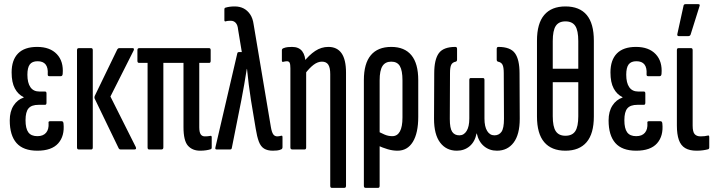

<svg xmlns="http://www.w3.org/2000/svg" viewBox="-20 -720 3448 925"><path d="M160 6Q92 6 59.5 -31Q27 -68 27 -140Q27 -183 45.5 -211.5Q64 -240 94 -250V-252Q67 -265 51.5 -294Q36 -323 36 -371Q36 -431 67 -462.5Q98 -494 159 -494Q221 -494 254 -459Q287 -424 282 -364Q281 -353 273 -353H217Q209 -353 210 -363Q214 -425 161 -425Q135 -425 123.5 -409.5Q112 -394 112 -360Q112 -321 126.5 -300Q141 -279 170 -279H197Q204 -279 204 -270V-225Q204 -215 197 -215H166Q132 -215 117.5 -198Q103 -181 103 -141Q103 -101 116.5 -82.5Q130 -64 160 -64Q188 -64 202 -80.5Q216 -97 214 -127Q212 -136 221 -136H277Q285 -136 286 -125Q292 -65 260.5 -29.5Q229 6 160 6Z M560 0Q555 0 552 -5L437 -243Q433 -250 437 -259L545 -482Q549 -488 553 -488H620Q624 -488 625 -485Q626 -482 624 -477L512 -255L634 -12Q639 0 628 0ZM359 0Q351 0 351 -10V-478Q351 -488 359 -488H420Q427 -488 427 -478V-10Q427 0 420 0Z M944 6Q907 6 885.5 -18Q864 -42 864 -108V-417H767V-10Q767 0 758 0H698Q691 0 691 -10V-417H650Q642 -417 642 -427V-478Q642 -488 650 -488H988Q995 -488 995 -478V-427Q995 -417 988 -417H940V-107Q940 -84 946.5 -73.5Q953 -63 967 -63Q974 -63 980 -63.5Q986 -64 991 -65Q1000 -68 1000 -59V-10Q1000 -2 995 -1Q986 2 973 4Q960 6 944 6Z M1294 6Q1269 6 1252.5 -4Q1236 -14 1227 -38Q1218 -62 1212 -100L1189 -238Q1183 -278 1178.5 -312Q1174 -346 1170 -388H1169Q1162 -346 1156.5 -312.5Q1151 -279 1143 -239L1097 -8Q1096 0 1089 0H1023Q1015 0 1018 -11L1123 -462Q1124 -469 1131 -469H1145L1127 -578Q1125 -600 1115.5 -610Q1106 -620 1092 -620Q1085 -620 1079 -619.5Q1073 -619 1067 -617Q1061 -616 1061 -623V-674Q1061 -682 1066 -683Q1085 -689 1111 -689Q1135 -689 1153.5 -679.5Q1172 -670 1185 -651Q1198 -632 1202 -602L1285 -108Q1289 -84 1296 -73.5Q1303 -63 1316 -63Q1323 -63 1335 -66Q1341 -68 1341 -59V-11Q1341 -4 1336 -1Q1326 4 1314.5 5Q1303 6 1294 6Z M1578 185Q1571 185 1571 175V-363Q1571 -394 1561.5 -408.5Q1552 -423 1531 -423Q1511 -423 1491 -408Q1471 -393 1449 -364L1441 -419Q1469 -455 1498.5 -474.5Q1528 -494 1562 -494Q1604 -494 1625.5 -463.5Q1647 -433 1647 -370V175Q1647 185 1639 185ZM1388 0Q1379 0 1379 -10V-391Q1379 -410 1375.5 -417.5Q1372 -425 1362 -425Q1358 -425 1353 -424Q1348 -423 1344 -422Q1338 -421 1338 -428V-478Q1338 -485 1346 -488Q1356 -492 1366.5 -493Q1377 -494 1387 -494Q1420 -494 1436 -473Q1452 -452 1452 -413V-401L1455 -384V-10Q1455 0 1448 0Z M1741 185Q1733 185 1733 175V-334Q1733 -414 1766.5 -454Q1800 -494 1865 -494Q1929 -494 1962 -454Q1995 -414 1995 -334V-157Q1995 -79 1969 -36.5Q1943 6 1895 6Q1872 6 1848 -1Q1824 -8 1798 -20V-88Q1814 -80 1832 -72Q1850 -64 1870 -64Q1894 -64 1906.5 -86.5Q1919 -109 1919 -154V-333Q1919 -380 1906.5 -401.5Q1894 -423 1865 -423Q1836 -423 1822.5 -401.5Q1809 -380 1809 -333V175Q1809 185 1802 185Z M2181 6Q2130 6 2100.5 -33Q2071 -72 2071 -148L2072 -367Q2072 -433 2094 -463.5Q2116 -494 2174 -494Q2182 -494 2182 -484V-433Q2182 -425 2176 -423Q2160 -420 2154 -408Q2148 -396 2148 -368L2147 -147Q2147 -102 2158.5 -85Q2170 -68 2193 -68Q2215 -68 2228 -89Q2241 -110 2241 -149V-335Q2241 -344 2248 -344H2307Q2314 -344 2314 -335V-149Q2314 -110 2327 -89Q2340 -68 2362 -68Q2384 -68 2396 -85Q2408 -102 2408 -147L2407 -368Q2407 -396 2401 -408Q2395 -420 2379 -423Q2373 -425 2373 -433V-484Q2373 -494 2381 -494Q2439 -494 2461 -463.5Q2483 -433 2483 -367L2484 -148Q2484 -72 2454.5 -33Q2425 6 2374 6Q2338 6 2312 -15.5Q2286 -37 2277 -77H2276Q2268 -37 2242.5 -15.5Q2217 6 2181 6Z M2704 -689Q2772 -689 2806.5 -648Q2841 -607 2841 -524V-159Q2841 -76 2806 -35Q2771 6 2704 6Q2637 6 2602 -35Q2567 -76 2567 -159V-524Q2567 -607 2602 -648Q2637 -689 2704 -689ZM2704 -617Q2672 -617 2657.5 -595Q2643 -573 2643 -522V-389H2766V-522Q2766 -573 2751.5 -595Q2737 -617 2704 -617ZM2704 -66Q2737 -66 2751.5 -88Q2766 -110 2766 -160V-324H2643V-160Q2643 -110 2657.5 -88Q2672 -66 2704 -66Z M3045 6Q2977 6 2944.5 -31Q2912 -68 2912 -140Q2912 -183 2930.5 -211.5Q2949 -240 2979 -250V-252Q2952 -265 2936.5 -294Q2921 -323 2921 -371Q2921 -431 2952 -462.5Q2983 -494 3044 -494Q3106 -494 3139 -459Q3172 -424 3167 -364Q3166 -353 3158 -353H3102Q3094 -353 3095 -363Q3099 -425 3046 -425Q3020 -425 3008.5 -409.5Q2997 -394 2997 -360Q2997 -321 3011.5 -300Q3026 -279 3055 -279H3082Q3089 -279 3089 -270V-225Q3089 -215 3082 -215H3051Q3017 -215 3002.5 -198Q2988 -181 2988 -141Q2988 -101 3001.5 -82.5Q3015 -64 3045 -64Q3073 -64 3087 -80.5Q3101 -97 3099 -127Q3097 -136 3106 -136H3162Q3170 -136 3171 -125Q3177 -65 3145.5 -29.5Q3114 6 3045 6Z M3336 6Q3302 6 3281 -6.5Q3260 -19 3250.5 -46Q3241 -73 3241 -115V-478Q3241 -488 3248 -488H3310Q3317 -488 3317 -478V-115Q3317 -85 3326.5 -74Q3336 -63 3355 -63Q3365 -63 3374 -64Q3383 -65 3391 -67Q3397 -69 3397 -59V-10Q3397 -3 3392 -1Q3381 2 3367 4Q3353 6 3336 6ZM3250 -546Q3242 -546 3243 -555L3273 -692Q3274 -700 3283 -700H3344Q3354 -700 3350 -690L3307 -553Q3304 -546 3296 -546Z"/></svg>

Font: Sofia Sans Extra Condensed Medium
Style: Regular
Weight: 500
Version: Version 4.100